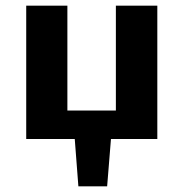

<svg xmlns="http://www.w3.org/2000/svg" viewBox="-20 -493 651 681"><path d="M391 0V-473H538V0ZM138 0V-101H472V0ZM73 0V-473H219V0ZM258 168 240 -67H379L360 168Z"/></svg>

Font: Ysabeau SC ExtraBold
Style: Regular
Weight: 800
Designer: Christian Thalmann (Catharsis Fonts)
Version: Version 2.001;gftools[0.9.30]; featfreeze: smcp